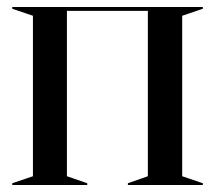

<svg xmlns="http://www.w3.org/2000/svg" viewBox="-20 -528 613 548"><path d="M15 -5 74 -25V-483L15 -503V-508H559V-503L500 -483V-25L559 -5V0H345V-5L402 -25V-497H171V-25L229 -5V0H15Z"/></svg>

Font: Nyght Serif
Style: Regular
Weight: 400
Designer: Maksym Kobuzan
Version: Version 0.410;July 4, 2025;FontCreator 15.0.0.2958 64-bit